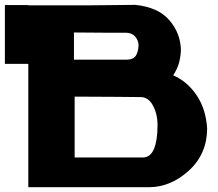

<svg xmlns="http://www.w3.org/2000/svg" viewBox="-79 -781 911 801"><path d="M39.1 -758.8Q103.5 -758.8 297.9 -758.8Q297.9 -569.3 297.9 0Q233.4 0 39.1 0Q39.1 -190.4 39.1 -758.8ZM297.9 -758.8Q344.7 -759.8 485.4 -760.7Q581.1 -751 627.9 -696.3Q674.8 -641.6 675.8 -570.3Q673.8 -537.1 666 -512.7Q658.2 -489.3 643.6 -466.8Q702.1 -441.4 741.2 -383.8Q780.3 -326.2 785.2 -244.1Q784.2 -137.7 709 -69.3Q632.8 0 542 0Q460.9 0 297.9 0Q297.9 -189.5 297.9 -758.8ZM451.2 -532.2Q475.6 -532.2 487.3 -547.9Q498 -564.5 499 -591.8Q499 -612.3 484.4 -628.9Q468.8 -645.5 442.4 -644.5Q442.4 -644.5 362.3 -644.5Q283.2 -645.5 229.5 -645.5Q229.5 -607.4 229.5 -532.2Q285.2 -532.2 451.2 -532.2ZM516.6 -124Q548.8 -124 563.5 -160.2Q578.1 -195.3 578.1 -256.8Q579.1 -302.7 559.6 -339.8Q540 -377 505.9 -376Q505.9 -376 403.3 -377Q300.8 -377 232.4 -377.9Q232.4 -293 232.4 -124Q303.7 -124 516.6 -124ZM39.1 -514.6Q14.6 -514.6 -58.6 -514.6Q-58.6 -576.2 -58.6 -759.8Q-34.2 -759.8 39.1 -759.8Q39.1 -698.2 39.1 -514.6Z"/></svg>

Font: Star Wars
Style: Regular
Weight: 400
Version: Version 1.0